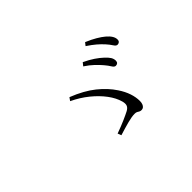

<svg xmlns="http://www.w3.org/2000/svg" viewBox="-76 -1007 1152 1152"><g transform="rotate(-45 500.0 -431.5)"><path d="M664 -528Q648 -547 625.5 -568.5Q603 -590 571 -611L587 -631Q625 -613 651.5 -595Q678 -577 696 -560Q716 -542 725 -527.5Q734 -513 734 -497Q734 -486 728 -480.5Q722 -475 712 -475Q701 -475 691 -491.5Q681 -508 664 -528ZM760 -609Q742 -629 721 -647Q700 -665 667 -687L682 -706Q720 -690 747 -674Q774 -658 792 -643Q812 -626 821.5 -610.5Q831 -595 831 -580Q831 -568 824.5 -562.5Q818 -557 809 -557Q798 -557 787.5 -573.5Q777 -590 760 -609ZM432 -180Q479 -197 513 -212Q547 -227 566 -237Q584 -247 589 -260.5Q594 -274 588 -296Q577 -336 546.5 -377Q516 -418 470.5 -455Q425 -492 368 -519L382 -539Q471 -504 527.5 -458.5Q584 -413 618 -361Q642 -325 653.5 -290.5Q665 -256 665 -224Q665 -210 661 -199.5Q657 -189 650 -183.5Q643 -178 634 -178Q624 -178 618 -181.5Q612 -185 606 -188.5Q600 -192 588 -192Q564 -192 526.5 -182Q489 -172 441 -157Z"/></g></svg>

Font: Noto Serif JP
Style: Regular
Weight: 200
Designer: Ryoko NISHIZUKA 西塚涼子 (kana & ideographs); Frank Grießhammer (Latin, Greek & Cyrillic); Wenlong ZHANG 张文龙 (bopomofo); San
Foundry: Adobe
Version: Version 2.001;hotconv 1.1.0;makeotfexe 2.6.0